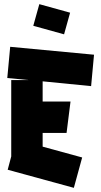

<svg xmlns="http://www.w3.org/2000/svg" viewBox="-20 -867 487 923"><path d="M335 36 17 -51 34 -115V-482H119L15 -492L29 -642L432 -604L418 -453L185 -476V-379H319L300 -228H185V-162L375 -110ZM288 -702 140 -743 169 -847 317 -806Z"/></svg>

Font: Blaka
Style: Regular
Weight: 400
Designer: Mohamed Gaber
Foundry: Kief Type Foundry
Version: Version 1.003; ttfautohint (v1.8.4.7-5d5b)